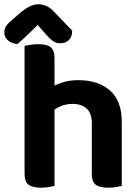

<svg xmlns="http://www.w3.org/2000/svg" viewBox="-45 -864 640 891"><path d="M520 -203H381V-293Q381 -340 356 -361Q331 -382 293 -382Q260 -382 233.5 -369.5Q207 -357 188 -342L183 -454Q206 -468 240.5 -480Q275 -492 318 -492Q411 -492 465.5 -444Q520 -396 520 -300ZM69 -264H208V-1Q199 1 182 4Q165 7 145 7Q106 7 87.5 -7Q69 -21 69 -58ZM381 -264 520 -263V-1Q511 1 494 4Q477 7 457 7Q417 7 399 -7Q381 -21 381 -58ZM208 -192H69V-651Q78 -653 95 -656Q112 -659 132 -659Q172 -659 190 -645Q208 -631 208 -594ZM130 -748Q108 -727 84.5 -704Q61 -681 36 -660Q10 -661 -7.5 -676Q-25 -691 -25 -713Q-25 -731 -16 -744Q-7 -757 15 -775L54 -809Q98 -844 131 -844Q154 -844 172 -835.5Q190 -827 208 -807L290 -722Q290 -693 274.5 -678Q259 -663 233 -663Q216 -663 201 -673.5Q186 -684 166 -707Z"/></svg>

Font: BalooTamma2Bold
Style: Bold
Weight: 700
Designer: Divya Kowshik, Shuchita Grover and Ek Type
Foundry: Ek Type
Version: Version 1.700